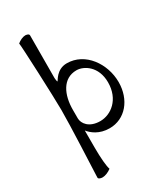

<svg xmlns="http://www.w3.org/2000/svg" viewBox="-221 -761 910 1068"><g transform="rotate(-30 234.5 -227.5)"><path d="M253.9 -54.7C182.6 -54.7 152.3 -97.7 152.3 -130.9V-185.5C152.3 -281.2 190.4 -366.2 279.3 -366.2C326.2 -366.2 398.4 -323.2 398.4 -220.7C398.4 -111.3 323.2 -54.7 253.9 -54.7ZM252 -426.8C184.6 -426.8 161.1 -365.2 157.2 -365.2C154.3 -365.2 152.3 -387.7 152.3 -389.6L153.3 -663.1C153.3 -674.8 134.8 -676.8 129.9 -676.8C114.3 -676.8 92.8 -667 78.1 -654.3C82 -641.6 96.7 -294.9 96.7 -216.8C96.7 -112.3 85 131.8 82 209C82 220.7 102.5 222.7 108.4 222.7C126 222.7 148.4 212.9 165 200.2C157.2 179.7 152.3 124 152.3 55.7V-52.7C171.9 -28.3 211.9 5.9 279.3 5.9C378.9 5.9 450.2 -79.1 450.2 -192.4C450.2 -309.6 370.1 -426.8 252 -426.8Z"/></g></svg>

Font: Crimson
Style: Roman
Weight: 400
Version: Version 0.2